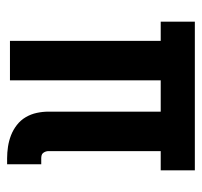

<svg xmlns="http://www.w3.org/2000/svg" viewBox="-34 -526 568 540"><g transform="rotate(90 250.0 -256.0)"><path d="M425 8Q409 8 392.5 5.5Q376 3 360.5 -3Q345 -9 331.5 -19.5Q318 -30 309.5 -44.5Q301 -59 297.5 -75.5Q294 -92 294 -108V-424H206V0H95V-424H41V-520H459V-424H405V-108Q405 -104 406.5 -100Q408 -96 410.5 -93Q413 -90 417 -89Q421 -88 425 -88H442V8Z"/></g></svg>

Font: Iosevka SS18
Style: Bold
Weight: 700
Monospace: yes
Designer: Belleve Invis
Foundry: Belleve Invis
Version: Version 25.1.1; ttfautohint (v1.8.4)